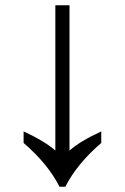

<svg xmlns="http://www.w3.org/2000/svg" viewBox="-20 -712 476 732"><path d="M207 0Q163 -87 70 -167V-211Q152 -173 191 -138V-692H245V-138Q284 -173 366 -211V-167Q273 -87 229 0Z"/></svg>

Font: guzrati25
Style: Book
Weight: 400
Designer: Jelle Bosma - Monotype Design Team, Universal Thirst
Foundry: Monotype Imaging Inc.
Version: Version 2.106